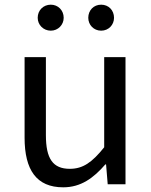

<svg xmlns="http://www.w3.org/2000/svg" viewBox="-20 -787 647 820"><path d="M250 13C325 13 379 -26 430 -85H433L440 0H516V-543H425V-158C373 -93 334 -66 278 -66C206 -66 176 -109 176 -210V-543H85V-199C85 -61 136 13 250 13ZM197 -656C228 -656 252 -681 252 -711C252 -743 228 -767 197 -767C165 -767 141 -743 141 -711C141 -681 165 -656 197 -656ZM412 -656C444 -656 467 -681 467 -711C467 -743 444 -767 412 -767C380 -767 357 -743 357 -711C357 -681 380 -656 412 -656Z"/></svg>

Font: Noto Sans CJK SC Regular
Style: Regular
Weight: 400
Designer: Ryoko NISHIZUKA (kana & ideographs); Paul D. Hunt (Latin, Greek & Cyrillic); Wenlong ZHANG (bopomofo); Sandoll Communica
Foundry: Adobe Systems Incorporated
Version: Version 1.004;PS 1.004;hotconv 1.0.82;makeotf.lib2.5.63406